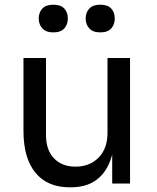

<svg xmlns="http://www.w3.org/2000/svg" viewBox="-20 -782 668 818"><path d="M281 16H277Q182 16 131 -46Q80 -108 80 -225V-535H176V-206Q176 -143 210 -107.5Q244 -72 302 -72Q362 -72 400 -110.5Q438 -149 438 -216V-535H534V0H458V-229H470Q470 -150 449 -95.5Q428 -41 386.5 -12.5Q345 16 281 16ZM207 -644Q176 -644 160.5 -661Q145 -678 145 -703Q145 -729 160.5 -745.5Q176 -762 207 -762Q239 -762 254 -745.5Q269 -729 269 -703Q269 -678 254 -661Q239 -644 207 -644ZM407 -644Q376 -644 360.5 -661Q345 -678 345 -703Q345 -729 360.5 -745.5Q376 -762 407 -762Q439 -762 454 -745.5Q469 -729 469 -703Q469 -678 454 -661Q439 -644 407 -644Z"/></svg>

Font: Sora Variable
Style: Regular
Weight: 400
Designer: Jonathan Barnbrook, Julián Moncada
Foundry: Barnbrook Fonts
Version: Version 2.000